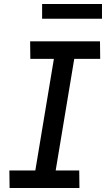

<svg xmlns="http://www.w3.org/2000/svg" viewBox="-20 -942 540 962"><path d="M378 0H28L27 -88H157L250 -647H132L131 -735H481L482 -647H352L259 -88H377ZM491 -848H191V-922H491Z"/></svg>

Font: Iosevka Term Curly Semibold
Style: Italic
Weight: 600
Italic angle: -9°
Designer: Belleve Invis
Foundry: Belleve Invis
Version: Version 32.3.0